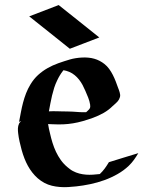

<svg xmlns="http://www.w3.org/2000/svg" viewBox="-20 -738 593 767"><path d="M55.9 -243.7Q57.1 -246.6 59.6 -249.3Q62 -252 64.7 -254.2L56.2 -251.2Q59.8 -270.3 63.5 -289.7Q67.1 -309.1 72.1 -328.1Q77.1 -347.2 84.2 -365.5Q91.3 -383.8 101.6 -400.6Q115 -422.9 132.3 -438.6Q149.7 -454.3 169.9 -465.8Q190.2 -477.3 212.9 -485.4Q235.6 -493.4 259.5 -500.5Q270.5 -503.7 282.8 -505.6Q295.2 -507.6 307.9 -508.2Q320.6 -508.8 332.9 -507.7Q345.2 -506.6 356.4 -503.4Q367.7 -500.2 377.9 -494.9Q388.2 -489.5 397.2 -482.4Q407.7 -474.1 416 -462.8Q424.3 -451.4 430.8 -438.6Q437.3 -425.8 442.4 -412.5Q447.5 -399.2 451.9 -386.7Q453.4 -383.1 455.1 -378.4Q456.8 -373.8 458.1 -368.9Q459.5 -364 460 -359.3Q460.4 -354.5 459.2 -350.3Q456.5 -340.3 450.2 -333.3Q443.8 -326.2 436 -319.6Q434.6 -318.1 433 -316.8Q431.4 -315.4 429.9 -314.2Q413.8 -298.1 393.6 -286.7Q373.3 -275.4 352.1 -267.6Q329.3 -259.5 310.1 -254Q290.8 -248.5 271.7 -245.4Q252.7 -242.2 232.7 -241.3Q212.6 -240.5 189 -241.7L172.1 -242.4Q173.3 -232.9 175.5 -223.4Q177.7 -213.9 179.9 -204.6Q184.1 -185.8 189.8 -167.4Q195.6 -148.9 203.6 -131.7Q211.7 -114.5 222.8 -98.9Q233.9 -83.3 249 -70.6Q254.2 -66.4 259.5 -62.3Q264.9 -58.1 271 -54.9Q283.7 -48.1 297 -44.7Q310.3 -41.3 323.9 -40.3Q337.4 -39.3 351.1 -40.2Q364.7 -41 378.7 -42.7Q389.6 -53 398.4 -64.9Q407.2 -76.9 415 -90.1Q444.6 -99.4 473.8 -108.3Q502.9 -117.2 532.5 -126.2Q524.4 -112.5 515.4 -99.9Q506.3 -87.2 494.6 -75.9Q474.4 -56.6 449.2 -42.4Q424.1 -28.1 396.5 -18.2Q368.9 -8.3 340.2 -2.3Q311.5 3.7 284.4 6.6Q268.3 8.3 252 9.3Q235.6 10.3 219.4 9Q203.1 7.8 187.4 4Q171.6 0.2 157 -7.6Q142.6 -15.4 130.6 -25.9Q118.7 -36.4 108.9 -49Q99.1 -61.5 91.4 -75.6Q83.7 -89.6 77.9 -104.5Q74.5 -113 71.7 -121.7Q68.8 -130.4 66.4 -139.2Q62 -155.5 58.2 -172.4Q54.4 -189.2 52.5 -206.1Q51.3 -215.1 51.6 -225.1Q52 -235.1 55.9 -243.7ZM214.4 -717.8Q255.4 -685.1 295.7 -653.1Q335.9 -621.1 376.7 -588.4Q347.2 -576.9 317.9 -565.8Q288.6 -554.7 259 -543.2Q218 -575.9 177.9 -608Q137.7 -640.1 96.7 -672.6ZM208.5 -417Q201.4 -402.6 196.5 -387.3Q191.7 -372.1 187.9 -356.3Q184.1 -340.6 181.2 -324.7Q178.2 -308.8 175.3 -293.2Q182.6 -293.7 190.9 -293.7Q199.2 -293.7 206.7 -293.6Q214.1 -293.5 220.1 -293.2Q226.1 -293 228.5 -293Q239 -293 249.4 -292.7Q259.8 -292.5 270.3 -292Q283.7 -291 297.1 -290.2Q310.5 -289.3 324 -289.8Q324.7 -290.5 325.4 -291.1Q326.2 -291.7 326.9 -292.2Q328.1 -293.5 330.8 -296Q333.5 -298.6 334.7 -299.8Q336.4 -301.5 337.4 -303Q340.1 -306.9 340.5 -311.2Q340.8 -315.4 340.1 -319.8Q337.9 -334.2 332.2 -348.3Q326.4 -362.3 320.8 -375.5Q315.9 -387.2 309.8 -398.6Q303.7 -409.9 295.9 -419.8Q288.1 -429.7 278.4 -437.7Q268.8 -445.8 256.6 -450.9Q250.7 -453.4 245.1 -455Q239.5 -456.5 233.6 -457.5L231.4 -454.8Q224.4 -445.8 218.9 -436.6Q213.4 -427.5 208.5 -417ZM396.5 -45.4 397.5 -45.9ZM253.9 -475.8Q253.7 -475.8 253.4 -475.6Q253.7 -475.6 253.7 -475.7Q253.7 -475.8 253.9 -475.8Z"/></svg>

Font: Autopia
Style: Bold
Weight: 700
Designer: Antoine Gelgon
Foundry: Antoine Gelgon
Version: 001.000